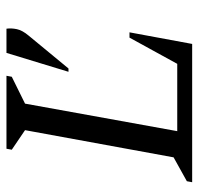

<svg xmlns="http://www.w3.org/2000/svg" viewBox="-30 -570 600 579"><g transform="rotate(-90 269.5 -280.0)"><path d="M10 0 13 -16 85 -56 167 -504 108 -544 111 -560H331L328 -544L247 -504L164 -45H367L446 -189H462L427 0ZM343 -373 400 -560H473Q475 -545 471.5 -528.5Q468 -512 452 -493L353 -373Z"/></g></svg>

Font: Spectral SC
Style: Italic
Weight: 400
Italic angle: -10°
Designer: Jean-Baptiste Levee
Foundry: Production Type
Version: Version 2.001